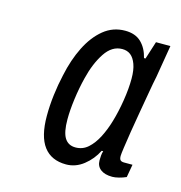

<svg xmlns="http://www.w3.org/2000/svg" viewBox="-67 -759 460 489"><g transform="rotate(15 163.5 -514.0)"><path d="M148 -330Q109 -330 89 -356.5Q69 -383 69 -437Q69 -464 72.5 -492.5Q76 -521 82 -547Q91 -590 108 -624Q125 -658 149.5 -678Q174 -698 206 -698Q233 -698 248.5 -683Q264 -668 270 -643H274L289 -690H327L313 -606Q309 -587 304.5 -560.5Q300 -534 295 -506Q290 -478 286 -452.5Q282 -427 279.5 -409.5Q277 -392 277 -387Q277 -379 280 -376Q283 -373 290 -373H312L306 -339Q297 -335 287 -332.5Q277 -330 270 -330Q250 -330 239 -338.5Q228 -347 228 -362Q228 -368 228.5 -374.5Q229 -381 231 -387H227Q215 -363 194 -346.5Q173 -330 148 -330ZM160 -378Q179 -378 193 -390.5Q207 -403 217.5 -423.5Q228 -444 235 -468Q243 -495 248 -526.5Q253 -558 253 -584Q253 -607 247.5 -622Q242 -637 233 -644Q224 -651 211 -651Q184 -651 165.5 -623Q147 -595 137 -554Q130 -526 126 -496Q122 -466 122 -442Q122 -408 131.5 -393Q141 -378 160 -378Z"/></g></svg>

Font: Archivo Condensed Light
Style: Italic
Weight: 300
Width: 3
Italic angle: -10°
Designer: Hector Gatti
Foundry: Omnibus-Type
Version: Version 2.001